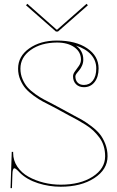

<svg xmlns="http://www.w3.org/2000/svg" viewBox="-20 -975 613 1005"><path d="M123 -955.1 276.4 -819.8H279.3L433.1 -955.1L439.9 -947.3L283.7 -810.1H272.5L116.2 -947.3ZM377.9 -736.3Q416 -708.5 416 -663.1Q416 -646.5 409.4 -631.6Q402.8 -616.7 395.3 -608.2Q387.7 -599.6 381.1 -590.8Q374.5 -582 374.5 -575.7Q374.5 -554.7 386.5 -542.5Q398.4 -530.3 419.4 -530.3Q448.2 -530.3 466.1 -553.2Q483.9 -576.2 483.9 -616.7Q483.9 -658.2 456.5 -689Q429.2 -719.7 377.9 -736.3ZM277.8 -762.7Q376 -762.7 436 -722.4Q496.1 -682.1 496.1 -616.7Q496.1 -572.3 475.1 -545.4Q454.1 -518.6 419.4 -518.6Q393.6 -518.6 377.9 -534.2Q362.3 -549.8 362.3 -575.7Q362.3 -588.4 372.6 -601.8Q382.8 -615.2 393.3 -630.6Q403.8 -646 403.8 -663.1Q403.8 -703.1 369.1 -727.8Q334.5 -752.4 277.8 -752.4Q193.8 -751.5 140.4 -713.1Q86.9 -674.8 86.9 -615.7Q86.9 -586.4 97.9 -560.8Q108.9 -535.2 124.3 -517.8Q139.6 -500.5 165 -482.4Q190.4 -464.4 210.7 -453.9Q231 -443.4 260.3 -428.2Q289.6 -413.1 304.7 -404.3Q318.8 -396 352.3 -378.4Q385.7 -360.8 406.7 -349.1Q427.7 -337.4 456.3 -315.9Q484.9 -294.4 501.7 -273.9Q518.6 -253.4 530.8 -222.7Q543 -191.9 543 -157.2Q543 -87.9 473.6 -42.7Q404.3 2.4 297.9 2.4Q236.8 2.4 179 -16.1Q121.1 -34.7 84.5 -70.3Q62.5 -94.2 55.7 -94.2Q45.4 -94.2 44.9 -62L42.5 9.8H35.2L41.5 -180.2H48.8V-174.3Q48.8 -134.8 71 -102.3Q93.3 -69.8 129.4 -49.8Q165.5 -29.8 209 -19Q252.4 -8.3 297.9 -8.3Q399.9 -8.3 465.1 -50.3Q530.3 -92.3 530.3 -157.2Q530.3 -185.5 522.7 -210.4Q515.1 -235.4 500 -255.4Q484.9 -275.4 468.5 -291Q452.1 -306.6 428 -321.8Q403.8 -336.9 385.3 -347.2Q366.7 -357.4 340.3 -371.1Q314 -384.8 299.3 -393.6Q285.2 -401.9 255.6 -417Q226.1 -432.1 205.1 -443.1Q184.1 -454.1 157.7 -473.1Q131.3 -492.2 114.7 -511Q98.1 -529.8 86.4 -557.1Q74.7 -584.5 74.7 -615.7Q74.7 -680.2 132.8 -721.4Q190.9 -762.7 277.8 -762.7Z"/></svg>

Font: ZnikomitNo24
Style: Thin
Weight: 300
Designer: gluk
Foundry: gluk
Version: Version 0.55